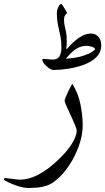

<svg xmlns="http://www.w3.org/2000/svg" viewBox="-97 -667 532 970"><path d="M320.8 -34.7Q320.8 15.1 302 68.6Q283.2 122.1 252.2 168.7Q221.2 215.3 183.6 245.6Q161.1 264.2 135.5 272Q109.9 279.8 86.7 281.2Q63.5 282.7 48.3 282.7Q22.9 282.7 -6.3 273.2Q-35.6 263.7 -56.4 253.2Q-77.1 242.7 -77.1 240.7Q-77.1 238.3 -75 235.4Q-72.8 232.4 -70.8 232.4Q-69.3 232.4 -54.4 234.4Q-39.6 236.3 -21.7 238.5Q-3.9 240.7 5.9 240.7Q46.4 240.7 94.2 216.6Q142.1 192.4 193.8 143.6Q240.7 100.1 265.6 60.1Q290.5 20 290.5 -5.9Q290.5 -15.6 281.2 -37.8Q272 -60.1 260 -85.4Q248 -110.8 238.8 -131.1Q229.5 -151.4 229.5 -157.7Q229.5 -163.1 234.9 -176Q240.2 -189 247.3 -204.1Q254.4 -219.2 260.7 -230.7Q267.1 -242.2 268.6 -243.7Q298.8 -194.8 309.8 -138.2Q320.8 -81.5 320.8 -34.7ZM414.6 -439Q414.6 -402.3 389.4 -377.9Q364.3 -353.5 325.7 -339.6Q287.1 -325.7 246.3 -319.6Q205.6 -313.5 174.3 -313.5Q163.6 -313.5 150.1 -322.8Q136.7 -332 127 -343.8Q117.2 -355.5 117.2 -363.3Q117.2 -369.6 122.6 -369.6Q130.4 -369.6 144 -367.9Q157.7 -366.2 171.4 -366.2Q198.2 -366.2 207 -390.1Q210.9 -400.4 212.2 -410.6Q213.4 -420.9 213.4 -426.3Q213.4 -458.5 207.8 -485.4Q202.1 -512.2 196.3 -539.3Q190.4 -566.4 190.4 -599.1Q190.4 -616.2 197.8 -631.6Q205.1 -647 212.4 -647Q214.8 -647 221.9 -636Q229 -625 235.6 -613.5Q242.2 -602.1 241.7 -601.1Q236.3 -596.2 231.4 -589.1Q226.6 -582 226.6 -567.9Q226.6 -548.8 230 -535.4Q233.4 -522 236.8 -505.1Q240.2 -488.3 240.2 -459Q240.2 -449.7 239.7 -439Q239.3 -428.2 238.3 -416.5Q307.1 -497.6 361.8 -497.6Q387.2 -497.6 400.9 -480.2Q414.6 -462.9 414.6 -439ZM383.3 -418Q383.3 -425.3 368.4 -430.4Q353.5 -435.5 339.8 -435.5Q313.5 -435.5 290 -421.6Q266.6 -407.7 235.4 -370.1Q291.5 -374.5 323.7 -385.3Q356 -396 369.6 -406Q383.3 -416 383.3 -418Z"/></svg>

Font: Scheherazade New
Style: Regular
Weight: 400
Designer: SIL International
Foundry: SIL International
Version: Version 4.000